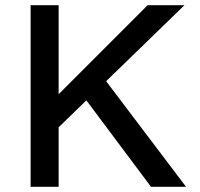

<svg xmlns="http://www.w3.org/2000/svg" viewBox="-20 -720 772 740"><path d="M307 -341 374 -427 697 0H562ZM188 -212 182 -333 315 -466 549 -700H691ZM98 0V-700H206V0Z"/></svg>

Font: Lexend
Style: Regular
Weight: 400
Designer: Thomas Jockin
Foundry: Lexend
Version: Version 1.000